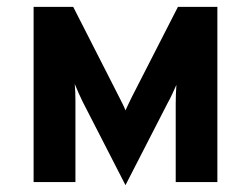

<svg xmlns="http://www.w3.org/2000/svg" viewBox="-20 -531 732 560"><path d="M346 9 221 -234.5Q215.5 -246 209.2 -259.8Q203 -273.5 198 -286Q199 -275 199.5 -262.2Q200 -249.5 200 -238V0H78V-511H193.5L327 -249Q333.5 -236.5 338.2 -226.8Q343 -217 346 -209Q349.5 -217 354.2 -226.8Q359 -236.5 365 -249L499 -511H614V0H492.5V-229Q492.5 -240 493 -256.2Q493.5 -272.5 494.5 -283.5Q489 -271 482.5 -257Q476 -243 469.5 -231.5Z"/></svg>

Font: Undotted
Style: Bold
Weight: 700
Designer: Delve Withrington, Dave Bailey, Thomas Jockin
Foundry: Delve Fonts LLC
Version: Version 4.000